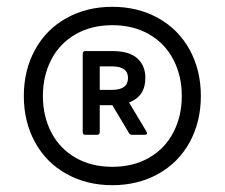

<svg xmlns="http://www.w3.org/2000/svg" viewBox="-20 -776 660 564"><path d="M50 -494Q50 -570 83 -630Q116 -690 175.5 -723Q235 -756 310 -756Q385 -756 444.5 -723Q504 -690 537 -630Q570 -570 570 -494Q570 -418 537 -358Q504 -298 444.5 -265Q385 -232 310 -232Q235 -232 175.5 -265Q116 -298 83 -358Q50 -418 50 -494ZM514 -494Q514 -553 489.5 -600.5Q465 -648 418.5 -675Q372 -702 310 -702Q248 -702 201.5 -675Q155 -648 130.5 -600.5Q106 -553 106 -494Q106 -435 130.5 -387.5Q155 -340 201.5 -313Q248 -286 310 -286Q372 -286 418.5 -313Q465 -340 489.5 -387.5Q514 -435 514 -494ZM231 -380Q223 -380 223 -388V-618Q223 -626 231 -626H310Q360 -626 383.5 -604.5Q407 -583 407 -547Q407 -493 359 -475L410 -390L412 -385Q412 -380 405 -380H368Q362 -380 359 -385L310 -467H273V-388Q273 -380 265 -380ZM273 -581V-512H309Q356 -512 356 -547Q356 -581 309 -581Z"/></svg>

Font: LINE Seed Sans TH
Style: Bold
Weight: 700
Designer: Dalton Maag Ltd | Thai characters by Cadson Demak Co.,Ltd.
Foundry: Dalton Maag Ltd
Version: Version 1.002